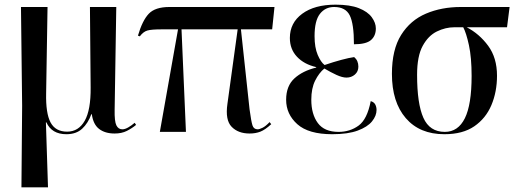

<svg xmlns="http://www.w3.org/2000/svg" viewBox="-20 -566 2222 824"><path d="M72 238 75 -112 70 -536H184L178 -166Q176 -80 197 -40.5Q218 -1 268 -1Q317 -1 343.5 -47.5Q370 -94 369 -191L366 -536H479L472 -95Q471 -45 479.5 -28Q488 -11 505 -11Q516 -11 530 -19Q544 -27 558 -39L564 -30Q546 -15 524 -4Q502 7 472 7Q431 7 405.5 -12.5Q380 -32 374 -76H372Q358 -37 332.5 -13.5Q307 10 265 10Q202 10 179 -41H177L186 238Z M666 0 744 -440H672Q630 -440 612.5 -435Q595 -430 580 -410L572 -413Q591 -478 618.5 -507Q646 -536 707 -536H1158L1148 -440H1014L1051 -97Q1058 -45 1063.5 -28Q1069 -11 1086 -11Q1093 -11 1106.5 -17.5Q1120 -24 1137 -42L1144 -33Q1118 -9 1097.5 -1Q1077 7 1051 7Q1002 7 974 -22Q946 -51 956 -120L1000 -440H759L778 0Z M1406 10Q1304 10 1256 -33Q1208 -76 1208 -138Q1208 -197 1243.5 -229.5Q1279 -262 1337 -276V-278Q1285 -290 1254.5 -322.5Q1224 -355 1224 -403Q1224 -468 1277 -507Q1330 -546 1420 -546Q1482 -546 1520 -531Q1558 -516 1575.5 -492Q1593 -468 1593 -444Q1593 -412 1572 -394Q1551 -376 1499 -376Q1499 -464 1481 -500Q1463 -536 1414 -536Q1376 -536 1353 -506.5Q1330 -477 1330 -411Q1330 -362 1343.5 -330.5Q1357 -299 1373 -287Q1411 -300 1444.5 -309Q1478 -318 1500 -321Q1518 -306 1518 -280Q1518 -259 1503 -246Q1488 -233 1467 -233Q1449 -233 1424 -244.5Q1399 -256 1372 -272Q1349 -253 1332.5 -220Q1316 -187 1316 -138Q1316 -76 1344 -38Q1372 0 1433 0Q1482 0 1519 -27Q1556 -54 1571 -132Q1585 -128 1590.5 -117.5Q1596 -107 1596 -94Q1596 -69 1576.5 -45Q1557 -21 1515 -5.5Q1473 10 1406 10Z M1887 10Q1781 10 1721.5 -59Q1662 -128 1662 -249Q1662 -353 1701.5 -416Q1741 -479 1808 -507.5Q1875 -536 1958 -536H2167L2156 -449H1983Q2037 -421 2075 -369.5Q2113 -318 2113 -241Q2113 -172 2089 -115Q2065 -58 2015.5 -24Q1966 10 1887 10ZM1889 0Q1946 0 1975 -58.5Q2004 -117 2004 -240Q2004 -319 1992.5 -372Q1981 -425 1968 -449H1930Q1892 -449 1855 -431Q1818 -413 1794 -369Q1770 -325 1770 -245Q1770 -121 1797 -60.5Q1824 0 1889 0Z"/></svg>

Font: Noto Serif Display SemiCondensed Medium
Style: Regular
Weight: 500
Width: 4
Designer: Monotype Design Team
Foundry: Monotype Imaging Inc.
Version: Version 2.009